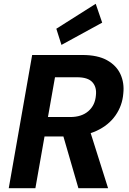

<svg xmlns="http://www.w3.org/2000/svg" viewBox="-20 -989 678 1009"><path d="M26 0 149 -700H413Q493 -700 542.5 -672.5Q592 -645 613 -599Q634 -553 628 -498Q623 -434 587 -382.5Q551 -331 487.5 -301.5Q424 -272 338 -272H214L166 0ZM392 0 303 -307H451L548 0ZM232 -374H349Q409 -374 444.5 -405Q480 -436 484 -488Q489 -531 465.5 -557Q442 -583 385 -583H269ZM303 -753 276 -838 483 -969 517 -870Z"/></svg>

Font: DM Sans 12pt ExtraBold
Style: Italic
Weight: 800
Italic angle: -10°
Version: Version 4.004;gftools[0.9.30]